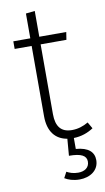

<svg xmlns="http://www.w3.org/2000/svg" viewBox="-97 -700 531 968"><g transform="rotate(-10 169.0 -216.0)"><path d="M237 67V11C276 10 309 -2 338 -21L319 -54C293 -39 266 -30 235 -30C180 -30 154 -62 154 -126V-483H286L292 -522H154V-654L108 -649V-522H21V-483H108V-123C108 -45 144 -1 204 9L197 95C260 95 286 110 286 140C286 172 260 187 229 187C203 187 185 180 170 172L154 202C172 213 197 222 230 222C283 222 329 193 329 140C329 99 301 72 237 67Z"/></g></svg>

Font: Fira Sans ExtraLight
Style: Regular
Weight: 200
Designer: bBox Type GmbH & Carrois Corporate GbR & Edenspiekermann AG
Foundry: bBox Type GmbH & Carrois Corporate GbR & Edenspiekermann AG
Version: Version 4.300;PS 004.300;hotconv 1.0.88;makeotf.lib2.5.64775